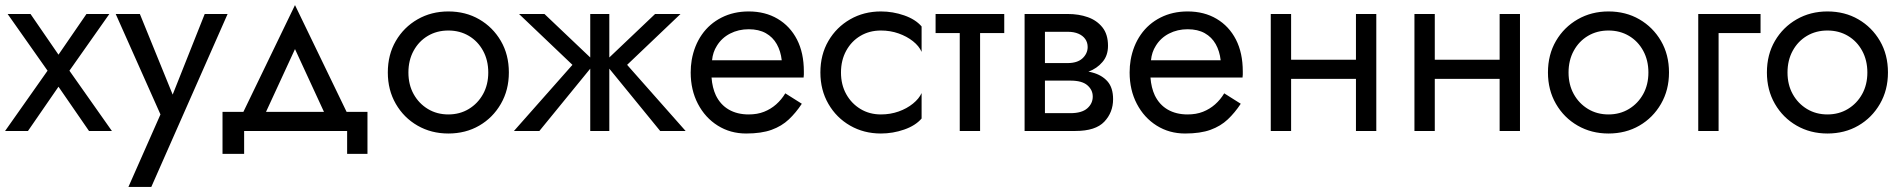

<svg xmlns="http://www.w3.org/2000/svg" viewBox="-20 -515 7479 755"><path d="M410 -460 253 -237 420 0H330L210 -174L90 0H0L167 -237L10 -460H100L210 -300L320 -460Z M575 220H485L611 -65L435 -460H530L659 -143L785 -460H875Z M940 0V90H855V-75H937L1140 -495L1343 -75H1425V90H1345V0ZM1026 -75H1254L1140 -322Z M1505 -230Q1505 -300 1536.5 -354Q1568 -408 1622 -439Q1676 -470 1743 -470Q1811 -470 1864.5 -439Q1918 -408 1949.5 -354Q1981 -300 1981 -230Q1981 -161 1949.5 -106.5Q1918 -52 1864.5 -21Q1811 10 1743 10Q1676 10 1622 -21Q1568 -52 1536.5 -106.5Q1505 -161 1505 -230ZM1586 -230Q1586 -182 1606.5 -145Q1627 -108 1662.5 -86.5Q1698 -65 1743 -65Q1788 -65 1823.5 -86.5Q1859 -108 1879.5 -145Q1900 -182 1900 -230Q1900 -278 1879.5 -315.5Q1859 -353 1823.5 -374Q1788 -395 1743 -395Q1698 -395 1662.5 -374Q1627 -353 1606.5 -315.5Q1586 -278 1586 -230Z M2656 -460 2446 -260 2676 0H2576L2376 -245V0H2301V-245L2101 0H2001L2231 -260L2021 -460H2121L2301 -289V-460H2376V-289L2556 -460Z M2778 -210Q2781 -170 2795 -140Q2813 -103 2846 -84Q2879 -65 2924 -65Q2958 -65 2984.5 -75.5Q3011 -86 3032 -104.5Q3053 -123 3068 -148L3133 -107Q3110 -72 3082 -45.5Q3054 -19 3014 -4.5Q2974 10 2914 10Q2852 10 2802.5 -21Q2753 -52 2724.5 -106.5Q2696 -161 2696 -230Q2696 -243 2697 -255Q2698 -267 2700 -279Q2710 -336 2740 -379Q2770 -422 2817.5 -446Q2865 -470 2924 -470Q2989 -470 3038 -441Q3087 -412 3114 -359.5Q3141 -307 3141 -234V-222Q3141 -216 3140 -210ZM3054 -278Q3050 -314 3034.5 -341.5Q3019 -369 2991.5 -384.5Q2964 -400 2924 -400Q2884 -400 2851 -383Q2818 -366 2799 -335Q2783 -310 2780 -278Z M3287 -230Q3287 -182 3307.5 -145Q3328 -108 3363.5 -86.5Q3399 -65 3444 -65Q3481 -65 3513.5 -76.5Q3546 -88 3570 -107.5Q3594 -127 3604 -149V-49Q3580 -21 3535.5 -5.5Q3491 10 3444 10Q3377 10 3323 -21Q3269 -52 3237.5 -106.5Q3206 -161 3206 -230Q3206 -300 3237.5 -354Q3269 -408 3323 -439Q3377 -470 3444 -470Q3491 -470 3535.5 -454.5Q3580 -439 3604 -411V-311Q3594 -334 3570 -353Q3546 -372 3513.5 -383.5Q3481 -395 3444 -395Q3399 -395 3363.5 -374Q3328 -353 3307.5 -315.5Q3287 -278 3287 -230Z M3929 -460V-385H3834V0H3754V-385H3659V-460Z M4009 0V-460H4179Q4222 -460 4257.5 -447.5Q4293 -435 4315 -407.5Q4337 -380 4337 -335Q4337 -296 4315 -271Q4294 -246 4260 -233Q4268 -232 4275 -230Q4313 -220 4335 -195Q4357 -170 4357 -125Q4357 -73 4322.5 -36.5Q4288 0 4209 0ZM4089 -267H4179Q4197 -267 4211.5 -271.5Q4226 -276 4236 -285Q4246 -294 4251.5 -305.5Q4257 -317 4257 -330Q4257 -348 4247.5 -361.5Q4238 -375 4220.5 -382.5Q4203 -390 4179 -390H4089ZM4089 -70H4189Q4234 -70 4255.5 -89Q4277 -108 4277 -135Q4277 -149 4271.5 -160Q4266 -171 4255.5 -180Q4245 -189 4228.5 -193.5Q4212 -198 4189 -198H4089Z M4504 -210Q4507 -170 4521 -140Q4539 -103 4572 -84Q4605 -65 4650 -65Q4684 -65 4710.5 -75.5Q4737 -86 4758 -104.5Q4779 -123 4794 -148L4859 -107Q4836 -72 4808 -45.5Q4780 -19 4740 -4.5Q4700 10 4640 10Q4578 10 4528.5 -21Q4479 -52 4450.5 -106.5Q4422 -161 4422 -230Q4422 -243 4423 -255Q4424 -267 4426 -279Q4436 -336 4466 -379Q4496 -422 4543.5 -446Q4591 -470 4650 -470Q4715 -470 4764 -441Q4813 -412 4840 -359.5Q4867 -307 4867 -234V-222Q4867 -216 4866 -210ZM4780 -278Q4776 -314 4760.5 -341.5Q4745 -369 4717.5 -384.5Q4690 -400 4650 -400Q4610 -400 4577 -383Q4544 -366 4525 -335Q4509 -310 4506 -278Z M5392 -460V0H5312V-205H5057V0H4977V-460H5057V-280H5312V-460Z M5957 -460V0H5877V-205H5622V0H5542V-460H5622V-280H5877V-460Z M6067 -230Q6067 -300 6098.5 -354Q6130 -408 6184 -439Q6238 -470 6305 -470Q6373 -470 6426.5 -439Q6480 -408 6511.5 -354Q6543 -300 6543 -230Q6543 -161 6511.5 -106.5Q6480 -52 6426.5 -21Q6373 10 6305 10Q6238 10 6184 -21Q6130 -52 6098.5 -106.5Q6067 -161 6067 -230ZM6148 -230Q6148 -182 6168.5 -145Q6189 -108 6224.5 -86.5Q6260 -65 6305 -65Q6350 -65 6385.5 -86.5Q6421 -108 6441.5 -145Q6462 -182 6462 -230Q6462 -278 6441.5 -315.5Q6421 -353 6385.5 -374Q6350 -395 6305 -395Q6260 -395 6224.5 -374Q6189 -353 6168.5 -315.5Q6148 -278 6148 -230Z M6903 -460V-385H6738V0H6658V-460Z M6928 -230Q6928 -300 6959.5 -354Q6991 -408 7045 -439Q7099 -470 7166 -470Q7234 -470 7287.5 -439Q7341 -408 7372.5 -354Q7404 -300 7404 -230Q7404 -161 7372.5 -106.5Q7341 -52 7287.5 -21Q7234 10 7166 10Q7099 10 7045 -21Q6991 -52 6959.5 -106.5Q6928 -161 6928 -230ZM7009 -230Q7009 -182 7029.5 -145Q7050 -108 7085.5 -86.5Q7121 -65 7166 -65Q7211 -65 7246.5 -86.5Q7282 -108 7302.5 -145Q7323 -182 7323 -230Q7323 -278 7302.5 -315.5Q7282 -353 7246.5 -374Q7211 -395 7166 -395Q7121 -395 7085.5 -374Q7050 -353 7029.5 -315.5Q7009 -278 7009 -230Z"/></svg>

Font: Venryn Sans
Style: Regular
Weight: 400
Designer: Owen Earl, indestructible type* (font) & Cristiano Sobral (main changes)
Version: Version 3.600; ttfautohint (v1.8.3)